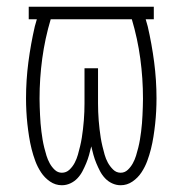

<svg xmlns="http://www.w3.org/2000/svg" viewBox="-20 -540 540 568"><path d="M163 8Q144 8 128 -3Q112 -14 101.5 -30Q91 -46 84.5 -63.5Q78 -81 73.5 -99Q69 -117 66 -136Q63 -155 61 -173.5Q59 -192 58 -211Q57 -230 57 -249Q57 -303 64 -356.5Q71 -410 83 -462L89 -483H65V-520H435V-483H411L417 -462Q429 -410 436 -356.5Q443 -303 443 -249Q443 -230 442 -211Q441 -192 439 -173.5Q437 -155 434 -136Q431 -117 426.5 -99Q422 -81 415.5 -63.5Q409 -46 398.5 -30Q388 -14 372 -3Q356 8 337 8Q324 8 312 2.5Q300 -3 291 -12.5Q282 -22 276 -33.5Q270 -45 265 -57Q260 -69 256.5 -81.5Q253 -94 250 -107Q247 -94 243.5 -81.5Q240 -69 235 -57Q230 -45 224 -33.5Q218 -22 209 -12.5Q200 -3 188 2.5Q176 8 163 8ZM163 -29Q176 -29 185.5 -38Q195 -47 201 -58.5Q207 -70 210.5 -82.5Q214 -95 217 -107.5Q220 -120 222 -132.5Q224 -145 225.5 -158Q227 -171 228 -183.5Q229 -196 229.5 -209Q230 -222 230 -234.5Q230 -247 230 -260V-338H270V-260Q270 -247 270 -234.5Q270 -222 270.5 -209Q271 -196 272 -183.5Q273 -171 274.5 -158Q276 -145 278 -132.5Q280 -120 283 -107.5Q286 -95 289.5 -82.5Q293 -70 299 -59Q305 -48 314.5 -38.5Q324 -29 337 -29Q349 -29 358 -37.5Q367 -46 373 -57Q379 -68 382.5 -79.5Q386 -91 389 -103Q392 -115 394 -127Q396 -139 397.5 -151Q399 -163 400 -175Q401 -187 401.5 -199Q402 -211 402.5 -223.5Q403 -236 403 -248Q403 -308 395 -367Q387 -426 370 -483H130Q113 -426 105 -367Q97 -308 97 -248Q97 -236 97.5 -223.5Q98 -211 98.5 -199Q99 -187 100 -175Q101 -163 102.5 -151Q104 -139 106 -127Q108 -115 111 -103Q114 -91 117.5 -79.5Q121 -68 127 -57Q133 -46 142 -37.5Q151 -29 163 -29Z"/></svg>

Font: Iosevka SS04 Extralight
Style: Regular
Weight: 200
Monospace: yes
Designer: Belleve Invis
Foundry: Belleve Invis
Version: Version 19.0.0; ttfautohint (v1.8.4)